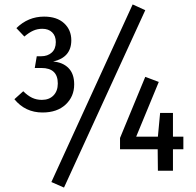

<svg xmlns="http://www.w3.org/2000/svg" viewBox="-20 -771 886 867"><path d="M302 -589Q302 -512 220 -493Q263 -490 289 -464Q315 -438 315 -390Q315 -335 276.5 -299Q238 -263 172 -263Q94 -263 45 -323L85 -359Q105 -339 125 -329.5Q145 -320 169 -320Q202 -320 221.5 -340Q241 -360 241 -394Q241 -464 167 -464H137L146 -517H166Q195 -517 213.5 -533.5Q232 -550 232 -581Q232 -609 215.5 -625Q199 -641 171 -641Q149 -641 130 -632.5Q111 -624 90 -606L54 -644Q107 -696 179 -696Q237 -696 269.5 -666Q302 -636 302 -589ZM636 -725 269 76 212 51 579 -751ZM808 -97H761V0H693L692 -97H522V-148L636 -424L697 -401L595 -154H693L703 -261H761V-154H808Z"/></svg>

Font: Fira Sans Condensed
Style: Regular
Weight: 400
Width: 3
Designer: bBox Type GmbH & Carrois Corporate GbR & Edenspiekermann AG
Foundry: bBox Type GmbH & Carrois Corporate GbR & Edenspiekermann AG
Version: Version 4.301